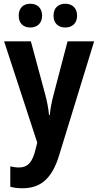

<svg xmlns="http://www.w3.org/2000/svg" viewBox="-20 -766 527 1026"><path d="M80 -682C80 -640 106 -619 142 -619C178 -619 205 -641 205 -682C205 -724 178 -746 142 -746C106 -746 80 -725 80 -682ZM266 -682C266 -640 293 -619 329 -619C365 -619 392 -641 392 -682C392 -724 365 -746 329 -746C293 -746 266 -725 266 -682ZM2 -545 179 -4 170 32C154 99 130 129 81 129C65 129 48 126 35 123V232C53 237 74 240 100 240C200 240 259 185 296 64L483 -545H341L265 -255C255 -217 249 -182 246 -151H242C239 -185 232 -221 223 -256L145 -545Z"/></svg>

Font: Noto Sans Display SemiCondensed
Style: Bold
Weight: 700
Width: 4
Designer: Monotype Design Team
Foundry: Monotype Imaging Inc.
Version: Version 1.900